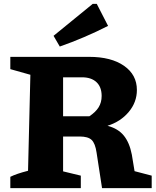

<svg xmlns="http://www.w3.org/2000/svg" viewBox="-20 -966 799 986"><path d="M671 -87 759 -64V0H504L476 -182Q469 -230 450.5 -247.5Q432 -265 389 -265H218V-369H439Q471 -390 486.5 -415Q502 -440 502 -473Q502 -519 475.5 -544Q449 -569 401 -569H304V-86L395 -64V0H33V-58Q49 -66 71 -73.5Q93 -81 124 -89L136 -582L33 -611V-674H438Q551 -674 617 -628Q683 -582 683 -504Q683 -441 641 -391Q599 -341 532 -320Q586 -306 615.5 -270Q645 -234 657 -172ZM287 -727 255 -782 456 -946H477L535 -833Q474 -802 412 -775.5Q350 -749 287 -727Z"/></svg>

Font: Piazzolla Thin Black
Style: Regular
Weight: 900
Version: Version 2.005